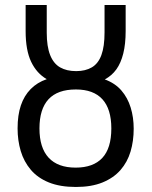

<svg xmlns="http://www.w3.org/2000/svg" viewBox="-20 -734 603 764"><path d="M282 10Q219 10 174.5 -8Q130 -26 102.5 -58.5Q75 -91 62.5 -133Q50 -175 50 -223Q50 -276 63 -314.5Q76 -353 102 -379.5Q128 -406 166 -419Q126 -442 104 -488Q82 -534 82 -610V-714H166V-604Q166 -549 179.5 -515Q193 -481 219 -466Q245 -451 283 -451Q320 -451 345.5 -466Q371 -481 383.5 -515Q396 -549 396 -605V-714H480V-611Q480 -559 470.5 -521Q461 -483 443 -458Q425 -433 397 -418Q438 -403 463 -374Q488 -345 500 -306Q512 -267 512 -222Q512 -173 499.5 -131Q487 -89 459.5 -57.5Q432 -26 388 -8Q344 10 282 10ZM281 -67Q351 -67 387 -105.5Q423 -144 423 -223Q423 -300 387.5 -339Q352 -378 282 -378Q209 -378 173 -339Q137 -300 137 -223Q137 -146 173.5 -106.5Q210 -67 281 -67Z"/></svg>

Font: Noto Sans Mono SemiCondensed
Style: Regular
Weight: 400
Width: 4
Designer: Monotype Design Team
Foundry: Monotype Imaging Inc.
Version: Version 2.010